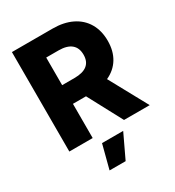

<svg xmlns="http://www.w3.org/2000/svg" viewBox="-217 -832 1075 1182"><g transform="rotate(-30 320.0 -241.0)"><path d="M53.7 -707H342.8Q421.9 -707 479.7 -678.7Q537.6 -650.4 568.6 -597.4Q599.6 -544.4 599.6 -472.7Q599.6 -400.4 568.1 -348.6Q536.6 -296.9 477.5 -270L625 0H442.4L312.5 -243.2H219.7V0H53.7ZM307.6 -376Q427.7 -376 427.7 -472.7Q427.7 -522 397.2 -547.1Q366.7 -572.3 307.6 -572.3H219.7V-376ZM253.9 55.7H404.3L324.2 224.6H210Z"/></g></svg>

Font: Pretendard GOV ExtraBold
Style: Regular
Weight: 800
Designer: Base glyphs from Inter by Rasmus Andersson; Hangeul glyphs from Noto Sans CJK(Source Han Sans) by Jang Soo-young and Kan
Foundry: Kil Hyung-jin
Version: Version 1.309